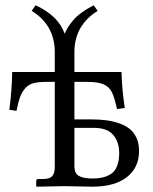

<svg xmlns="http://www.w3.org/2000/svg" viewBox="-20 -700 574 722"><path d="M428.2 -124Q428.2 -166.5 405.5 -192.9Q382.8 -219.2 333 -219.2H259.8V-74.2Q259.8 -48.8 276.1 -38.8Q292.5 -28.8 329.1 -28.8Q349.6 -28.8 365.5 -32.5Q381.3 -36.1 396.5 -45.4Q411.6 -54.7 419.9 -74.7Q428.2 -94.7 428.2 -124ZM259.8 -251H323.2Q353.5 -251 378.7 -247.8Q403.8 -244.6 427.5 -236.6Q451.2 -228.5 467.3 -215.6Q483.4 -202.6 493.2 -181.6Q502.9 -160.6 502.9 -132.8Q502.9 -69.3 456.8 -33.7Q410.6 2 327.1 2Q306.6 2 274.4 1Q242.2 0 221.2 0L118.2 2L116.2 0V-19Q116.2 -26.9 124 -26.9H143.1Q167 -26.9 176.5 -37.8Q186 -48.8 186 -71.8V-392.1H154.8Q124 -392.1 105.2 -387Q86.4 -381.8 74.2 -367.4Q62 -353 55.4 -335Q48.8 -316.9 42 -283.2L15.1 -287.1Q24.9 -362.3 25.9 -429.2H186V-503.9Q186 -605.5 99.1 -659.2L113.8 -680.2Q199.7 -640.6 223.1 -573.2Q229 -586.4 235.4 -596.9Q241.7 -607.4 253.9 -622.3Q266.1 -637.2 285.9 -651.9Q305.7 -666.5 332 -680.2L347.2 -659.2Q259.8 -604.5 259.8 -503.9V-429.2H437Q438 -369.1 449.2 -293.9L419.9 -290Q410.6 -334 400.4 -354Q390.1 -374 369.1 -383.1Q348.1 -392.1 307.1 -392.1H259.8Z"/></svg>

Font: Linux Biolinum
Style: Regular
Weight: 400
Designer: Philipp H. Poll
Foundry: Philipp H. Poll
Version: Version 0.6.4